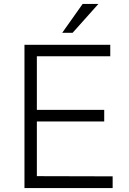

<svg xmlns="http://www.w3.org/2000/svg" viewBox="-20 -949 652 969"><path d="M103.5 0V-723H536.5V-665H166V-394.5H506V-336H166V-60L548.5 -59V0ZM397 -929H476.5L346.5 -783.5H294Z"/></svg>

Font: Public Sans ExtraLight
Style: Regular
Weight: 250
Designer: The Public Sans Project Authors: Dan O. Williams and USWDS (Libre Franklin designed by Pablo Impallari and Rodrigo Fuenz
Version: Version 1.007